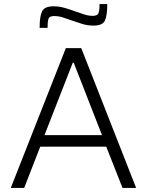

<svg xmlns="http://www.w3.org/2000/svg" viewBox="-20 -925 723 945"><path d="M33 0 304 -688H380L650 0H583L503 -203H178L99 0ZM199 -260H482L343 -616H338ZM175 -788Q175 -844 187 -869Q199 -894 244 -894Q271 -894 298.5 -886Q326 -878 353 -868Q374 -861 394.5 -854Q415 -847 437 -847Q459 -847 464.5 -860Q470 -873 470 -905H508Q508 -849 496.5 -824Q485 -799 440 -799Q410 -799 384 -807.5Q358 -816 331 -825Q309 -833 288.5 -839.5Q268 -846 246 -846Q224 -846 219 -833Q214 -820 214 -788Z"/></svg>

Font: Saira Light
Style: Regular
Weight: 300
Designer: Hector Gatti with collaboration of the Omnibus-Type team
Foundry: Omnibus-Type
Version: Version 1.100; ttfautohint (v1.8.3)